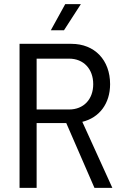

<svg xmlns="http://www.w3.org/2000/svg" viewBox="-20 -913 608 933"><path d="M75 0H158V-315H302L439 0H526L380 -321C463 -341 515 -410 515 -504C515 -621 440 -700 327 -700H75ZM158 -381V-628H316C386 -628 433 -578 433 -504C433 -430 386 -381 316 -381ZM227 -766H291L373 -893H297Z"/></svg>

Font: Vanilla Cream Book
Style: Regular
Weight: 400
Designer: Jeremy Tribby, Jinavaṁso
Foundry: Tribby Type
Version: Version 1.422;Glyphs 3.1.2 (3151)